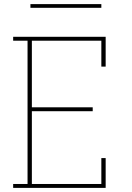

<svg xmlns="http://www.w3.org/2000/svg" viewBox="-20 -914 640 934"><path d="M44 0V-19H114V-716H44V-735H494V-590H473V-716H135V-392H431V-373H135V-19H473V-145H494V0ZM128 -876V-894H473V-876Z"/></svg>

Font: Iosevka HT Thin Extended
Style: Regular
Weight: 100
Width: 7
Monospace: yes
Designer: Belleve Invis
Foundry: Belleve Invis
Version: Version 32.3.0; ttfautohint (v1.8.4)